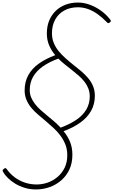

<svg xmlns="http://www.w3.org/2000/svg" viewBox="-57 -1035 888 1504"><path d="M225 449Q178 449 137 436.5Q96 424 63 404Q30 384 5.5 360Q-19 336 -31 314Q-36 307 -36.5 301Q-37 295 -27 288Q-17 279 -10.5 283.5Q-4 288 1 297Q25 329 59 354.5Q93 380 136.5 395Q180 410 230 410Q274 410 316 395.5Q358 381 393 351.5Q428 322 449 279.5Q470 237 470 181Q470 135 455.5 98Q441 61 417.5 29Q394 -3 364 -31Q334 -59 303 -85Q272 -111 241.5 -137Q211 -163 187.5 -191.5Q164 -220 150 -253.5Q136 -287 136 -326Q136 -394 164.5 -446Q193 -498 247 -536.5Q301 -575 376 -603Q347 -636 328.5 -678.5Q310 -721 310 -773Q310 -829 328 -873Q346 -917 378.5 -949Q411 -981 455.5 -998Q500 -1015 553 -1015Q601 -1015 648 -997.5Q695 -980 736 -950Q777 -920 805 -883Q812 -875 811.5 -870.5Q811 -866 803 -859Q794 -852 789 -854Q784 -856 779 -862Q743 -899 706.5 -925Q670 -951 631.5 -964.5Q593 -978 553 -978Q493 -978 447 -953Q401 -928 375.5 -882Q350 -836 350 -774Q350 -733 364.5 -698Q379 -663 403 -634Q427 -605 456.5 -578.5Q486 -552 518 -527Q550 -502 580 -476.5Q610 -451 634 -422.5Q658 -394 672 -360Q686 -326 686 -285Q686 -218 656 -165.5Q626 -113 571 -74Q516 -35 441 -7Q472 29 491 74.5Q510 120 510 177Q510 243 486.5 293Q463 343 422.5 378Q382 413 331 431Q280 449 225 449ZM418 -35Q488 -61 539.5 -95.5Q591 -130 618.5 -176Q646 -222 646 -280Q646 -313 635 -341.5Q624 -370 605 -394.5Q586 -419 560.5 -441.5Q535 -464 507.5 -485.5Q480 -507 452.5 -529Q425 -551 400 -576Q329 -550 279 -515Q229 -480 202.5 -434Q176 -388 176 -329Q176 -298 187 -272Q198 -246 216.5 -221.5Q235 -197 259.5 -175Q284 -153 311.5 -130.5Q339 -108 366.5 -84.5Q394 -61 418 -35Z"/></svg>

Font: Playwrite US Trad Thin
Style: Regular
Weight: 250
Designer: Veronika Burian, José Scaglione
Foundry: TypeTogether
Version: Version 1.003